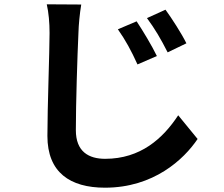

<svg xmlns="http://www.w3.org/2000/svg" viewBox="-20 -806 1040 891"><path d="M614 -707 527 -670C563 -619 589 -571 618 -507L708 -546C686 -592 642 -665 614 -707ZM748 -761 662 -722C699 -672 726 -626 758 -563L845 -605C823 -650 777 -721 748 -761ZM197 -786C206 -747 210 -700 210 -653C210 -567 200 -308 200 -175C200 -6 305 65 467 65C693 65 833 -66 897 -161L807 -271C736 -163 632 -69 468 -69C392 -69 332 -102 332 -202C332 -325 339 -546 344 -653C345 -692 350 -743 357 -785Z"/></svg>

Font: Noto Sans CJK KR Bold
Style: Regular
Weight: 700
Designer: Ryoko NISHIZUKA (kana & ideographs); Paul D. Hunt (Latin, Greek & Cyrillic); Wenlong ZHANG (bopomofo); Sandoll Communica
Foundry: Adobe Systems Incorporated
Version: Version 1.004;PS 1.004;hotconv 1.0.82;makeotf.lib2.5.63406